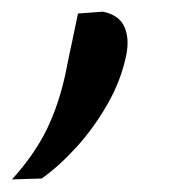

<svg xmlns="http://www.w3.org/2000/svg" viewBox="-74 -142 324 320"><path d="M-54 157Q-16 115 4.5 72.5Q25 30 36 -23.5Q40.5 -46.5 45.8 -70.8Q51 -95 56 -119.5L97.5 -122.5Q124.5 -117 133.2 -97.5Q142 -78 136.5 -50.5Q128 -8.5 105.5 31Q83 70.5 53.8 102.8Q24.5 135 -4.5 155.5Z"/></svg>

Font: Commissioner
Style: Italic
Weight: 400
Italic angle: -12°
Designer: Kostas Bartsokas
Foundry: Kostas Bartsokas
Version: Version 1.000; ttfautohint (v1.8.3)